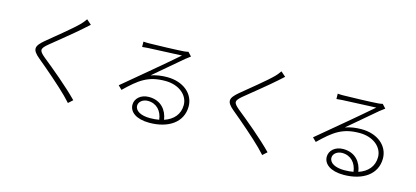

<svg xmlns="http://www.w3.org/2000/svg" viewBox="-66 -1314 4093 1890"><g transform="rotate(15 1980.0 -368.5)"><path d="M686 -748 637 -791C628 -776 606 -750 592 -735C524 -665 364 -540 290 -477C206 -406 192 -369 284 -294C378 -217 532 -84 609 -7C630 14 650 35 667 54L711 14C603 -97 434 -236 333 -317C263 -375 265 -393 329 -448C407 -512 558 -633 629 -697C641 -708 671 -735 686 -748Z M1578 -19C1549 -14 1518 -11 1484 -11C1395 -11 1332 -43 1332 -98C1332 -138 1373 -170 1423 -170C1512 -170 1568 -107 1578 -19ZM1229 -722 1230 -668C1251 -670 1268 -671 1288 -673C1340 -675 1576 -686 1631 -688C1579 -643 1442 -525 1386 -479C1328 -430 1195 -320 1105 -244L1143 -207C1281 -341 1365 -404 1539 -404C1677 -404 1774 -323 1774 -221C1774 -126 1716 -62 1624 -31C1611 -124 1549 -210 1424 -210C1339 -210 1285 -156 1285 -95C1285 -22 1355 35 1490 35C1684 35 1824 -58 1824 -220C1824 -349 1711 -445 1547 -445C1494 -445 1435 -438 1382 -419C1468 -492 1623 -625 1669 -663C1686 -677 1704 -690 1719 -701L1683 -740C1673 -737 1665 -736 1642 -733C1591 -728 1339 -720 1288 -720C1272 -720 1248 -720 1229 -722Z M2666 -748 2617 -791C2608 -776 2586 -750 2572 -735C2504 -665 2344 -540 2270 -477C2186 -406 2172 -369 2264 -294C2358 -217 2512 -84 2589 -7C2610 14 2630 35 2647 54L2691 14C2583 -97 2414 -236 2313 -317C2243 -375 2245 -393 2309 -448C2387 -512 2538 -633 2609 -697C2621 -708 2651 -735 2666 -748Z M3558 -19C3529 -14 3498 -11 3464 -11C3375 -11 3312 -43 3312 -98C3312 -138 3353 -170 3403 -170C3492 -170 3548 -107 3558 -19ZM3209 -722 3210 -668C3231 -670 3248 -671 3268 -673C3320 -675 3556 -686 3611 -688C3559 -643 3422 -525 3366 -479C3308 -430 3175 -320 3085 -244L3123 -207C3261 -341 3345 -404 3519 -404C3657 -404 3754 -323 3754 -221C3754 -126 3696 -62 3604 -31C3591 -124 3529 -210 3404 -210C3319 -210 3265 -156 3265 -95C3265 -22 3335 35 3470 35C3664 35 3804 -58 3804 -220C3804 -349 3691 -445 3527 -445C3474 -445 3415 -438 3362 -419C3448 -492 3603 -625 3649 -663C3666 -677 3684 -690 3699 -701L3663 -740C3653 -737 3645 -736 3622 -733C3571 -728 3319 -720 3268 -720C3252 -720 3228 -720 3209 -722Z"/></g></svg>

Font: Noto Sans CJK SC Light
Style: Regular
Weight: 300
Designer: Ryoko NISHIZUKA 西塚涼子 (kana, bopomofo & ideographs); Paul D. Hunt (Latin, Greek & Cyrillic); Sandoll Communications 산돌커뮤니
Foundry: Adobe
Version: Version 2.004;hotconv 1.0.118;makeotfexe 2.5.65603